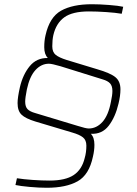

<svg xmlns="http://www.w3.org/2000/svg" viewBox="-20 -716 649 907"><path d="M53 158 60 126Q91 131 134.5 134Q178 137 214 137Q289 137 328 111Q367 85 380 31Q388 4 388 -28Q388 -54 372 -67Q356 -80 321 -90L147 -142Q101 -156 82 -174Q63 -192 63 -229Q63 -255 74 -304Q88 -364 120.5 -403.5Q153 -443 206 -442Q189 -459 189 -493Q189 -524 195 -549Q214 -635 268.5 -665.5Q323 -696 414 -696Q450 -696 495 -692.5Q540 -689 562 -684L555 -651Q526 -656 481.5 -659Q437 -662 400 -662Q322 -662 283.5 -634Q245 -606 232 -550Q227 -528 227 -497Q227 -470 243 -457Q259 -444 294 -433L439 -389Q501 -371 525 -351.5Q549 -332 549 -294Q549 -264 540 -227Q525 -163 493.5 -122Q462 -81 409 -84Q426 -67 426 -32Q426 -5 419 24Q401 110 346.5 140.5Q292 171 201 171Q164 171 120 167Q76 163 53 158ZM504 -235Q511 -267 511 -286Q511 -310 500 -322Q489 -334 465 -341L266 -403Q225 -415 211 -415Q175 -415 147.5 -385Q120 -355 107 -294Q99 -254 99 -236Q99 -212 110 -200.5Q121 -189 146 -182L348 -121Q386 -109 399 -109Q436 -109 464 -140Q492 -171 504 -235Z"/></svg>

Font: Saira Semi Condensed Thin
Style: Italic
Weight: 100
Width: 4
Italic angle: -12°
Designer: Hector Gatti with collaboration of the Omnibus-Type team
Foundry: Omnibus-Type
Version: Version 1.001; ttfautohint (v1.8)